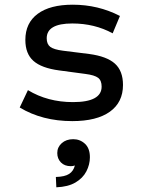

<svg xmlns="http://www.w3.org/2000/svg" viewBox="-20 -504 620 818"><path d="M288 12Q160 12 64 -46L99 -120Q183 -69 291 -69Q413 -69 413 -135Q413 -161 398 -172.5Q383 -184 344 -189L232 -204Q157 -214 122.5 -244.5Q88 -275 88 -334Q88 -406 140.5 -445Q193 -484 290 -484Q398 -484 491 -436L460 -362Q383 -404 288 -404Q179 -404 179 -341Q179 -316 194 -304.5Q209 -293 248 -288L360 -274Q435 -264 469.5 -233Q504 -202 504 -142Q504 -68 448 -28Q392 12 288 12ZM220 294 218 250Q256 249 274.5 237Q293 225 299 201Q291 204 282 204Q255 204 239.5 188Q224 172 224 148Q224 123 243 106Q262 89 292 89Q321 89 342 108.5Q363 128 363 166Q363 197 348 226Q333 255 301.5 273.5Q270 292 220 294Z"/></svg>

Font: Sometype Mono Medium
Style: Regular
Weight: 500
Monospace: yes
Designer: Ryoichi Tsunekawa
Foundry: Dharma Type
Version: Version 1.000; ttfautohint (v1.8.3)